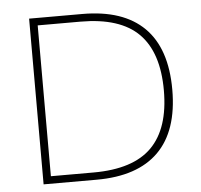

<svg xmlns="http://www.w3.org/2000/svg" viewBox="-49 -719 809 771"><g transform="rotate(-5 355.0 -334.0)"><path d="M96 0V-668H310Q475 -668 559.5 -584Q644 -500 644 -334Q644 -168 559.5 -84Q475 0 310 0ZM128 -30H300Q460 -30 535 -105.5Q610 -181 610 -334Q610 -487 535 -562.5Q460 -638 300 -638H128Z"/></g></svg>

Font: Gantari Thin
Style: Regular
Weight: 250
Designer: Anugrah Pasau
Foundry: Lafontype
Version: Version 1.000